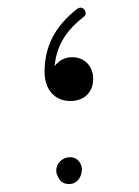

<svg xmlns="http://www.w3.org/2000/svg" viewBox="-20 -478 354 490"><path d="M159.2 -220.2C196.8 -220.2 217.8 -244.6 217.8 -276.4C217.8 -308.1 196.8 -332 164.1 -332C142.6 -332 128.9 -321.3 119.1 -309.1C124.5 -357.4 143.6 -395.5 192.4 -434.1C196.8 -437 198.7 -440.4 198.7 -444.3C198.7 -446.8 197.8 -449.2 196.3 -452.1C192.9 -457.5 187.5 -458.5 185.5 -458.5C183.1 -458.5 180.2 -457.5 177.2 -455.6C119.1 -410.2 93.8 -358.4 93.8 -294.4C93.8 -249 120.1 -220.2 159.2 -220.2ZM123.5 -42.5C123.5 -36.1 126 -29.3 131.3 -21C136.2 -12.7 144.5 -8.3 156.7 -8.3C176.8 -8.3 189 -26.4 189 -45.9C189 -57.6 180.2 -76.7 159.2 -76.7C137.7 -76.7 123.5 -60.1 123.5 -42.5Z"/></svg>

Font: Mikhak ExtraLight
Style: Regular
Weight: 200
Designer: Amin Abedi
Version: Version 3.2